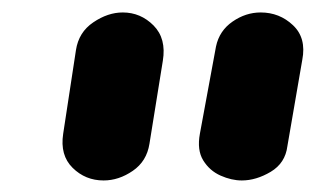

<svg xmlns="http://www.w3.org/2000/svg" viewBox="-20 -942 519 316"><path d="M150.5 -645Q120.5 -645 99.5 -665.8Q78.5 -686.5 84 -722L105 -859.5Q109.5 -889 133.5 -905.2Q157.5 -921.5 182 -921.5Q211.5 -921.5 232.8 -900Q254 -878.5 248 -842L226 -705.5Q221.5 -676.5 198.5 -660.8Q175.5 -645 150.5 -645ZM309 -722 335.5 -865.5Q341 -891.5 362.8 -906.5Q384.5 -921.5 409 -921.5Q440 -921.5 462.2 -900.5Q484.5 -879.5 477.5 -843.5L453 -701.5Q449.5 -673.5 425.5 -659.2Q401.5 -645 378 -645Q361 -645 343 -653Q325 -661 314.5 -678Q304 -695 309 -722Z"/></svg>

Font: Edu VIC WA NT Hand Pre
Style: Regular
Weight: 400
Designer: Tina and Corey Anderson, Eben Sorkin, Mirko Velimirovic
Foundry: Google for Education
Version: Version 1.000